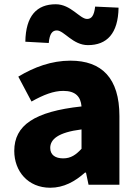

<svg xmlns="http://www.w3.org/2000/svg" viewBox="-20 -868 646 902"><path d="M216 14C279 14 332 -15 379 -57H384L396 0H541V-323C541 -501 458 -583 311 -583C222 -583 141 -553 66 -508L128 -391C185 -423 232 -441 277 -441C335 -441 359 -414 363 -368C141 -344 47 -279 47 -159C47 -64 111 14 216 14ZM277 -124C240 -124 216 -140 216 -173C216 -213 252 -246 363 -260V-169C337 -141 313 -124 277 -124ZM393 -656C482 -656 535 -710 537 -832L427 -837C422 -794 410 -779 389 -779C355 -779 313 -848 242 -848C153 -848 101 -794 99 -672L209 -666C213 -710 226 -725 247 -725C281 -725 322 -656 393 -656Z"/></svg>

Font: Noto Sans TC Black
Style: Regular
Weight: 900
Designer: Ryoko NISHIZUKA 西塚涼子 (kana, bopomofo & ideographs); Paul D. Hunt (Latin, Greek & Cyrillic); Sandoll Communications 산돌커뮤니
Foundry: Adobe
Version: Version 2.004;hotconv 1.0.118;makeotfexe 2.5.65603